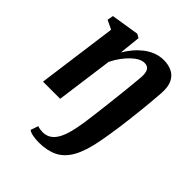

<svg xmlns="http://www.w3.org/2000/svg" viewBox="-225 -679 1057 1057"><g transform="rotate(45 303.5 -150.0)"><path d="M260.5 253.5Q235 253.5 212.8 249Q190.5 244.5 180.5 236L196 191.5Q203.5 195 215.8 196.8Q228 198.5 234.5 198.5Q264 198.5 284.8 184.8Q305.5 171 319.8 145.2Q334 119.5 343.8 82.5Q353.5 45.5 360.5 -1Q364.5 -30.5 368.8 -62.2Q373 -94 377 -128.2Q381 -162.5 385 -197.2Q389 -232 392.8 -266.8Q396.5 -301.5 399.8 -335.2Q403 -369 406 -400.5Q407.5 -423 403.5 -438.2Q399.5 -453.5 389.5 -461Q379.5 -468.5 362.5 -468.5Q347 -468.5 328.5 -459Q310 -449.5 290.8 -431.2Q271.5 -413 253 -388Q234.5 -363 219.5 -332L174.5 0H41L104 -467L51.5 -492.5L58 -527.5L221.5 -553.5L243.5 -541L230.5 -417Q246 -443 266.2 -467.5Q286.5 -492 311.5 -511.8Q336.5 -531.5 365.8 -543Q395 -554.5 428 -554.5Q463.5 -554.5 491.5 -541.2Q519.5 -528 534.5 -498Q549.5 -468 546.5 -417.5Q544 -383.5 540.8 -346.8Q537.5 -310 533.5 -272Q529.5 -234 525 -196.2Q520.5 -158.5 515.5 -122.2Q510.5 -86 505.2 -53.2Q500 -20.5 494.5 7.5Q477 101.5 446.8 155.2Q416.5 209 370.8 231.2Q325 253.5 260.5 253.5Z"/></g></svg>

Font: Merriweather 48pt
Style: Bold Italic
Weight: 700
Italic angle: -7.8°
Version: Version 2.101